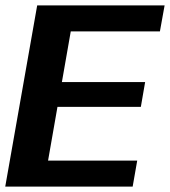

<svg xmlns="http://www.w3.org/2000/svg" viewBox="-36 -695 634 715"><path d="M-16.5 0H458L475 -97H143L178 -297H488.5L504.5 -389.5H194.5L227.5 -578H559.5L577 -675H102.5Z"/></svg>

Font: Anybody UltraCondensed Thin SemiBold
Style: Italic
Weight: 600
Italic angle: -10°
Version: Version 1.111